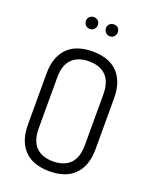

<svg xmlns="http://www.w3.org/2000/svg" viewBox="-167 -1012 887 1110"><g transform="rotate(20 276.0 -457.0)"><path d="M215 -920Q230 -920 240.5 -910Q251 -900 251 -884Q251 -869 240.5 -858Q230 -847 215 -847Q199 -847 188.5 -858Q178 -869 178 -884Q178 -900 188.5 -910Q199 -920 215 -920ZM338 -920Q354 -920 364 -910Q374 -900 374 -884Q374 -869 364 -858Q354 -847 338 -847Q322 -847 311.5 -858Q301 -869 301 -884Q301 -900 311.5 -910Q322 -920 338 -920ZM276 6Q232 6 194 -5.5Q156 -17 128 -42.5Q100 -68 84 -108.5Q68 -149 68 -208V-518Q68 -576 84 -616.5Q100 -657 128 -682.5Q156 -708 194 -719.5Q232 -731 276 -731Q320 -731 358 -719.5Q396 -708 424 -682.5Q452 -657 468 -616.5Q484 -576 484 -518V-208Q484 -149 468 -108.5Q452 -68 424 -42.5Q396 -17 358 -5.5Q320 6 276 6ZM418 -518Q418 -596 380.5 -633Q343 -670 276 -670Q209 -670 171.5 -633Q134 -596 134 -518V-208Q134 -129 171.5 -92Q209 -55 276 -55Q343 -55 380.5 -92Q418 -129 418 -208Z"/></g></svg>

Font: AkaAcidDosis
Style: Regular
Weight: 400
Designer: Edgar Tolentino, Pablo Impallari, Igino Marini, Aka-Acid
Foundry: Edgar Tolentino, Pablo Impallari, Igino Marini, Cyberella
Version: Version 1.007